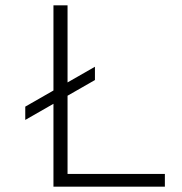

<svg xmlns="http://www.w3.org/2000/svg" viewBox="-20 -702 684 722"><path d="M75 -301 337 -451V-401L75 -251ZM181 0V-682H234V0ZM215 0V-48H600V0Z"/></svg>

Font: Outfit Thin ExtraLight
Style: Regular
Weight: 250
Version: Version 1.100;gftools[0.9.27]